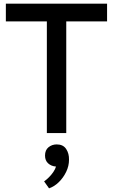

<svg xmlns="http://www.w3.org/2000/svg" viewBox="-20 -727 618 1049"><path d="M236 0V-610H12V-707H565V-610H342V0ZM248 302 221 264Q234 255 247.5 241.5Q261 228 271.5 212.5Q282 197 286 183Q260 181 243 165.5Q226 150 226 123Q226 93 245 77.5Q264 62 290 62Q325 62 341.5 87Q358 112 357 146Q357 180 341.5 212Q326 244 301.5 268Q277 292 248 302Z"/></svg>

Font: Onest Medium
Style: Regular
Weight: 500
Designer: Dmitri Voloshin, Andrey Kudryavtsev
Foundry: Dmitri Voloshin, Andrey Kudryavtsev
Version: Version 1.000;gftools[0.9.33]